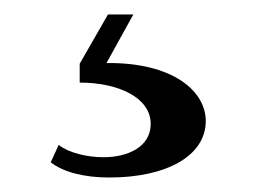

<svg xmlns="http://www.w3.org/2000/svg" viewBox="-20 -28 354 265"><path d="M61 172 50 196C68 210 97 217 131 217C210 217 264 187 264 139C264 98 219 58 127 59L164 -8H129L90 60V86C144 86 188 107 188 143C188 175 156 189 123 189C100 189 75 183 61 172Z"/></svg>

Font: Sprat
Style: Bold
Weight: 700
Designer: Ethan Nakache
Foundry: Collletttivo
Version: Version 2.000;Glyphs 3.2 (3217)